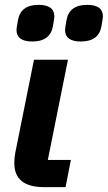

<svg xmlns="http://www.w3.org/2000/svg" viewBox="-20 -771 444 791"><path d="M113 -600Q48 -600 48 -648Q48 -654 54 -688Q65 -751 139 -751Q204 -751 204 -703Q204 -698 198 -663Q187 -600 113 -600ZM313 -600Q248 -600 248 -648Q248 -654 254 -688Q265 -751 339 -751Q404 -751 404 -703Q404 -698 398 -663Q387 -600 313 -600ZM272 -112 250 0H162Q39 0 39 -99Q39 -122 43 -142L120 -525H260L177 -112Z"/></svg>

Font: Aneliza
Style: Bold Italic
Weight: 700
Italic angle: -11.31°
Designer: Mike Abbink, Paul van der Laan, Pieter van Rosmalen
Foundry: Bold Monday
Version: Version 3.0